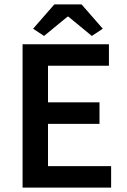

<svg xmlns="http://www.w3.org/2000/svg" viewBox="-20 -856 578 876"><path d="M83 0H487V-98H199V-291H434V-389H199V-556H477V-654H83ZM131 -725 181 -692 288 -780H292L399 -692L449 -725L352 -836H228Z"/></svg>

Font: DAIFUKU Sans Semibold
Style: Regular
Weight: 600
Designer: Original font ‘Source Sans 3’ : Paul D. Hunt
Foundry: Daifuku
Version: Version 1.000